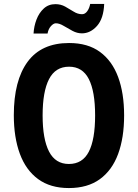

<svg xmlns="http://www.w3.org/2000/svg" viewBox="-20 -994 698 973"><path d="M609 -409Q609 -296 578.5 -213.5Q548 -131 486 -86Q424 -41 329 -41Q235 -41 173 -86.5Q111 -132 80.5 -215Q50 -298 50 -410Q50 -586 120 -681Q190 -776 330 -776Q425 -776 486.5 -731Q548 -686 578.5 -604Q609 -522 609 -409ZM196 -409Q196 -289 228.5 -226Q261 -163 329 -163Q398 -163 430 -225Q462 -287 462 -409Q462 -531 430 -593.5Q398 -656 330 -656Q261 -656 228.5 -593Q196 -530 196 -409ZM150 -824Q152 -861 165 -895Q178 -929 202 -951Q226 -973 261 -973Q288 -973 310.5 -960.5Q333 -948 353.5 -935Q374 -922 396 -922Q411 -922 422 -937Q433 -952 437 -974H508Q505 -900 471.5 -862.5Q438 -825 395 -825Q371 -825 347.5 -837.5Q324 -850 302.5 -863Q281 -876 263 -876Q251 -876 238 -861.5Q225 -847 221 -824Z"/></svg>

Font: Noto Sans Tamil UI Condensed
Style: Bold
Weight: 700
Width: 3
Designer: Jelle Bosma - Monotype Design Team
Foundry: Monotype Imaging Inc.
Version: Version 2.004; ttfautohint (v1.8.4.7-5d5b)